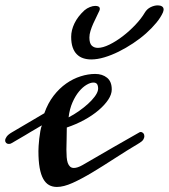

<svg xmlns="http://www.w3.org/2000/svg" viewBox="-45 -704 643 730"><path d="M0 -160.2Q-4.9 -156.7 -11.2 -156.7Q-17.6 -156.7 -21.5 -160.4Q-25.4 -164.1 -25.4 -169.9Q-25.4 -176.3 -19.8 -184.3Q-14.2 -192.4 0 -200.7L123.5 -273.4Q137.2 -312 158.9 -340.1Q180.7 -368.2 206.8 -386.5Q232.9 -404.8 261.5 -413.8Q290 -422.9 316.9 -422.9Q344.2 -422.9 362.1 -408.4Q379.9 -394 379.9 -363.8Q379.9 -345.2 366.5 -325Q353 -304.7 329.8 -284.9Q306.6 -265.1 275.4 -248Q244.1 -231 209 -219.2Q209 -195.8 208.3 -174.8Q207.5 -153.8 207.5 -135.3Q207.5 -119.6 208.5 -106.7Q209.5 -93.8 212.6 -84.7Q215.8 -75.7 221.4 -70.6Q227.1 -65.4 235.8 -65.4Q249.5 -65.4 268.8 -76.4Q288.1 -87.4 317.4 -104.5Q343.8 -120.1 384.8 -143.6Q425.8 -167 484.9 -200.7Q486.8 -202.1 490.2 -202.1Q495.6 -202.1 499.8 -197.5Q503.9 -192.9 503.9 -186Q503.9 -180.2 499.8 -173.3Q495.6 -166.5 484.9 -160.2Q436.5 -131.3 391.1 -101.8Q345.7 -72.3 305.4 -48.1Q265.1 -23.9 231 -8.5Q196.8 6.8 171.4 6.8Q154.3 6.8 141.4 -0.5Q128.4 -7.8 119.4 -23.9Q110.4 -40 105.7 -66.2Q101.1 -92.3 101.1 -129.9Q101.1 -135.7 101.8 -148.7Q102.5 -161.6 104.2 -176.5Q106 -191.4 108.4 -205.6Q110.8 -219.7 114.3 -227.5Q110.8 -225.6 104.2 -221.7Q97.7 -217.8 88.9 -212.6Q80.1 -207.5 70.3 -201.7Q60.5 -195.8 50.8 -189.9ZM327.1 -359.9Q328.1 -362.8 328.1 -366.2Q328.1 -378.4 324 -384.3Q319.8 -390.1 310.1 -390.1Q298.8 -390.1 284.2 -381.6Q269.5 -373 255.6 -356.4Q241.7 -339.8 230.7 -314.9Q219.7 -290 215.8 -257.8Q235.8 -268.1 254.9 -281.5Q273.9 -294.9 289.3 -308.8Q304.7 -322.8 314.7 -336.2Q324.7 -349.6 327.1 -359.9ZM275.9 -664.6Q285.6 -672.9 296.9 -677.2Q308.1 -681.6 317.4 -681.6Q325.2 -681.6 329.8 -679Q334.5 -676.3 334.5 -670.4Q334.5 -666 332.5 -662.6Q328.1 -652.8 321.8 -640.1Q315.4 -627.4 309.3 -613.8Q303.2 -600.1 299.1 -586.7Q294.9 -573.2 294.9 -561.5Q294.9 -539.6 303.7 -530.8Q312.5 -522 327.1 -522Q345.7 -522 371.1 -534.4Q396.5 -546.9 421.9 -566.4Q447.3 -585.9 469.7 -609.6Q492.2 -633.3 505.4 -655.8Q513.7 -669.9 527.8 -676.8Q542 -683.6 554.7 -683.6Q564.5 -683.6 570.8 -679.7Q577.1 -675.8 577.1 -667.5Q577.1 -664.6 574.7 -657.2Q566.4 -638.2 549.6 -617.7Q532.7 -597.2 510.3 -577.1Q487.8 -557.1 460.9 -539.3Q434.1 -521.5 406.5 -507.8Q378.9 -494.1 352.1 -486.1Q325.2 -478 301.8 -478Q285.2 -478 271.2 -482.7Q257.3 -487.3 247.1 -497.6Q236.8 -507.8 231.2 -524.2Q225.6 -540.5 225.6 -564Q225.6 -588.9 238 -615Q250.5 -641.1 275.9 -664.6Z"/></svg>

Font: Meddon
Style: Regular
Weight: 400
Designer: Vernon Adams
Foundry: Vernon Adams
Version: Version 1.000